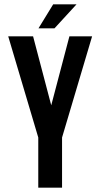

<svg xmlns="http://www.w3.org/2000/svg" viewBox="-20 -868 484 888"><path d="M157 -232 18 -700H133L217 -381L301 -700H406L267 -232V0H157ZM334 -848 232 -737H158L226 -848Z"/></svg>

Font: Bebas Neue Bold
Style: Regular
Weight: 700
Designer: Ryoichi Tsunekawa & LGV (GE)
Foundry: Free Software Foundation, Inc.
Version: Version 1.003 August 13, 2016